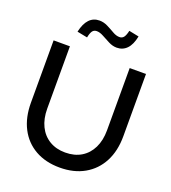

<svg xmlns="http://www.w3.org/2000/svg" viewBox="-162 -1031 1037 1162"><g transform="rotate(20 356.5 -450.0)"><path d="M356 11Q265 11 198 -27Q131 -65 95 -134.5Q59 -204 59 -299V-700H164V-299Q164 -234 187.5 -186Q211 -138 254.5 -112Q298 -86 356 -86Q416 -86 459 -112Q502 -138 525.5 -186Q549 -234 549 -299V-700H654V-299Q654 -204 617.5 -134.5Q581 -65 514 -27Q447 11 356 11ZM243 -786 177 -799Q201 -908 280 -908Q307 -908 333 -895Q359 -882 382 -868.5Q405 -855 426 -855Q443 -855 453 -867.5Q463 -880 470 -911L534 -898Q523 -843 497 -816Q471 -789 432 -789Q406 -789 379.5 -802.5Q353 -816 329.5 -829Q306 -842 286 -842Q268 -842 258.5 -829Q249 -816 243 -786Z"/></g></svg>

Font: Red Hat Display SemiBold
Style: Regular
Weight: 600
Designer: Pentagram, MCKL
Foundry: Pentagram, MCKL
Version: Version 1.023